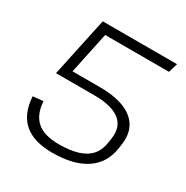

<svg xmlns="http://www.w3.org/2000/svg" viewBox="-163 -834 943 976"><g transform="rotate(30 309.0 -346.5)"><path d="M274 7Q165 7 108 -42.5Q51 -92 45 -192L105 -198Q110 -121 153 -84Q196 -47 281 -47Q348 -47 393.5 -61.5Q439 -76 464.5 -106Q490 -136 496 -182L500 -209Q510 -280 462.5 -316.5Q415 -353 314 -353H89L133 -403H321Q371 -403 412 -394.5Q453 -386 483 -370Q513 -354 532 -330.5Q551 -307 558 -276.5Q565 -246 560 -209L556 -182Q543 -90 471 -41.5Q399 7 274 7ZM163 -700H599L583 -646H176L217 -687L152 -379L89 -353Z"/></g></svg>

Font: Pathway Extreme 8pt Thin
Style: Italic
Weight: 100
Italic angle: -8°
Designer: Eduardo Rodriguez Tunni
Foundry: Eduardo Rodriguez Tunni
Version: Version 1.000